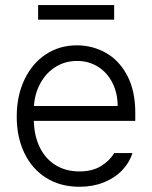

<svg xmlns="http://www.w3.org/2000/svg" viewBox="-20 -714 589 745"><path d="M44.9 -261.7Q44.9 -341.3 74.5 -404.3Q104 -467.3 157.2 -502.7Q210.4 -538.1 278.3 -538.1Q338.4 -538.1 390.1 -509.3Q441.9 -480.5 473.4 -421.4Q504.9 -362.3 504.9 -276.4V-245.1H111.3Q112.8 -185.5 134.8 -141.4Q156.7 -97.2 196.3 -73Q235.8 -48.8 288.1 -48.8Q338.4 -48.8 372.3 -69.8Q406.2 -90.8 422.9 -120.1H494.1Q482.4 -83 453.9 -53.2Q425.3 -23.4 382.8 -6.3Q340.3 10.7 288.1 10.7Q214.4 10.7 159.4 -23.7Q104.5 -58.1 74.7 -119.9Q44.9 -181.6 44.9 -261.7ZM436.5 -302.7Q436.5 -352.1 416.5 -392.1Q396.5 -432.1 360.6 -454.8Q324.7 -477.5 279.3 -477.5Q232.4 -477.5 195.3 -454.1Q158.2 -430.7 136.5 -390.6Q114.7 -350.6 111.8 -302.7ZM422.9 -637.7H127.9V-694.3H422.9Z"/></svg>

Font: Pretendard GOV Light
Style: Regular
Weight: 300
Designer: Base glyphs from Inter by Rasmus Andersson; Hangeul glyphs from Noto Sans CJK(Source Han Sans) by Jang Soo-young and Kan
Foundry: Kil Hyung-jin
Version: Version 1.309